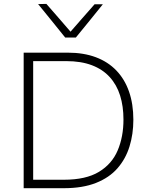

<svg xmlns="http://www.w3.org/2000/svg" viewBox="-20 -990 778 1010"><path d="M104.5 0Q104.5 -60.5 104.5 -116.2Q104.5 -172 104.5 -237V-475Q104.5 -541 104.5 -597Q104.5 -653 104.5 -713Q151 -713 189.2 -713Q227.5 -713 263.2 -713Q299 -713 336.5 -713Q420 -713 484 -689Q548 -665 592 -619.2Q636 -573.5 658.8 -508Q681.5 -442.5 681.5 -360Q681.5 -284.5 661.2 -219.2Q641 -154 598 -104.8Q555 -55.5 485 -27.8Q415 0 315.5 0Q275 0 241.5 0Q208 0 175.2 0Q142.5 0 104.5 0ZM154.5 -44.5H316Q432 -44.5 500.5 -86Q569 -127.5 599.2 -199.2Q629.5 -271 629.5 -361Q629.5 -431 611.8 -487.5Q594 -544 557.2 -584.5Q520.5 -625 463.5 -646.8Q406.5 -668.5 328.5 -668.5H154.5Q154.5 -620 154.5 -572.5Q154.5 -525 154.5 -469.5V-242.5Q154.5 -187.5 154.5 -140.2Q154.5 -93 154.5 -44.5ZM323 -792.5Q287.5 -836.5 252 -880.5Q216.5 -924.5 180.5 -968.5L224 -969.5Q258.5 -930 291.8 -891.8Q325 -853.5 359.5 -813.5H342.5Q377 -853 410.2 -891Q443.5 -929 477.5 -967.5H521Q486 -924 450.5 -880.2Q415 -836.5 379 -792.5Z"/></svg>

Font: Commissioner Thin ExtraLight
Style: Regular
Weight: 250
Version: Version 1.000